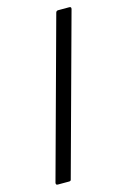

<svg xmlns="http://www.w3.org/2000/svg" viewBox="-129 -810 649 981"><g transform="rotate(-15 195.5 -320.0)"><path d="M50 110Q39 110 41 98L270 -741Q273 -750 282 -750H341Q353 -750 350 -738L121 101Q120 110 110 110Z"/></g></svg>

Font: LINE Seed Sans App
Style: Regular
Weight: 400
Designer: LINE VX Design & Dalton Maag Ltd & Sandoll Inc
Foundry: Dalton Maag Ltd
Version: Version 1.003